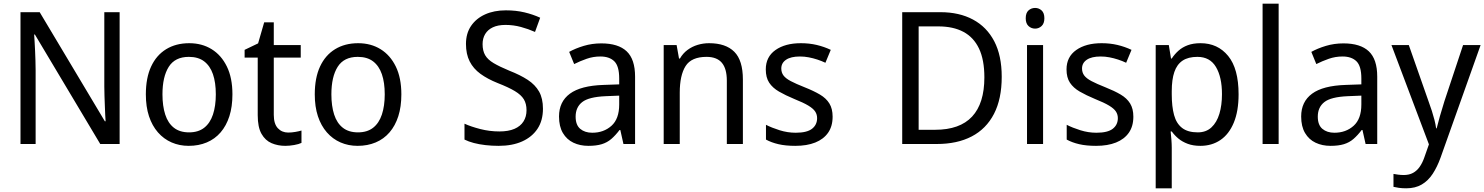

<svg xmlns="http://www.w3.org/2000/svg" viewBox="-20 -780 8040 1040"><path d="M628 0H523L169 -593H165Q166 -575 167.5 -553Q169 -531 170 -505.5Q171 -480 172 -453Q173 -426 173 -399V0H91V-714H195L548 -123H552Q551 -135 550 -156.5Q549 -178 548 -204.5Q547 -231 546 -259Q545 -287 545 -311V-714H628Z M1239 -269Q1239 -202 1222.5 -150.5Q1206 -99 1175 -63Q1144 -27 1100 -8.5Q1056 10 1002 10Q952 10 909.5 -8.5Q867 -27 835.5 -63Q804 -99 787 -150.5Q770 -202 770 -269Q770 -358 798.5 -419.5Q827 -481 880 -513.5Q933 -546 1005 -546Q1074 -546 1126.5 -513.5Q1179 -481 1209 -419.5Q1239 -358 1239 -269ZM860 -269Q860 -206 875 -159.5Q890 -113 922 -88Q954 -63 1004 -63Q1054 -63 1086 -88Q1118 -113 1133.5 -159.5Q1149 -206 1149 -269Q1149 -333 1133.5 -378Q1118 -423 1086 -447.5Q1054 -472 1003 -472Q928 -472 894 -418Q860 -364 860 -269Z M1541 -62Q1560 -62 1580 -65.5Q1600 -69 1613 -73V-6Q1599 1 1573.5 5.5Q1548 10 1525 10Q1485 10 1451 -4.5Q1417 -19 1396.5 -55Q1376 -91 1376 -156V-468H1305V-510L1378 -545L1411 -659H1463V-536H1609V-468H1463V-158Q1463 -109 1485 -85.5Q1507 -62 1541 -62Z M2154 -269Q2154 -202 2137.5 -150.5Q2121 -99 2090 -63Q2059 -27 2015 -8.5Q1971 10 1917 10Q1867 10 1824.5 -8.5Q1782 -27 1750.5 -63Q1719 -99 1702 -150.5Q1685 -202 1685 -269Q1685 -358 1713.5 -419.5Q1742 -481 1795 -513.5Q1848 -546 1920 -546Q1989 -546 2041.5 -513.5Q2094 -481 2124 -419.5Q2154 -358 2154 -269ZM1775 -269Q1775 -206 1790 -159.5Q1805 -113 1837 -88Q1869 -63 1919 -63Q1969 -63 2001 -88Q2033 -113 2048.5 -159.5Q2064 -206 2064 -269Q2064 -333 2048.5 -378Q2033 -423 2001 -447.5Q1969 -472 1918 -472Q1843 -472 1809 -418Q1775 -364 1775 -269Z M2921 -191Q2921 -127 2891.5 -82.5Q2862 -38 2808.5 -14Q2755 10 2681 10Q2644 10 2609.5 6Q2575 2 2546.5 -5.5Q2518 -13 2496 -24V-110Q2531 -94 2581.5 -81Q2632 -68 2685 -68Q2734 -68 2766.5 -82Q2799 -96 2815.5 -122Q2832 -148 2832 -183Q2832 -218 2817.5 -242Q2803 -266 2769 -286.5Q2735 -307 2676 -330Q2621 -352 2582.5 -380Q2544 -408 2524 -447.5Q2504 -487 2504 -542Q2504 -599 2531.5 -639.5Q2559 -680 2607.5 -702Q2656 -724 2720 -724Q2775 -724 2821 -713Q2867 -702 2906 -684L2878 -607Q2842 -623 2801.5 -634Q2761 -645 2718 -645Q2677 -645 2649.5 -632Q2622 -619 2608 -595.5Q2594 -572 2594 -541Q2594 -505 2608 -481Q2622 -457 2654 -438Q2686 -419 2739 -397Q2798 -374 2838.5 -347.5Q2879 -321 2900 -284Q2921 -247 2921 -191Z M3237 -545Q3329 -545 3374.5 -502Q3420 -459 3420 -365V0H3357L3340 -76H3336Q3314 -47 3291.5 -27.5Q3269 -8 3239.5 1Q3210 10 3167 10Q3122 10 3086 -7Q3050 -24 3029 -59.5Q3008 -95 3008 -149Q3008 -229 3067 -272.5Q3126 -316 3249 -320L3334 -323V-355Q3334 -422 3307.5 -448Q3281 -474 3232 -474Q3193 -474 3157.5 -461.5Q3122 -449 3090 -433L3063 -499Q3097 -518 3142 -531.5Q3187 -545 3237 -545ZM3261 -259Q3169 -255 3133.5 -227Q3098 -199 3098 -148Q3098 -103 3123 -82Q3148 -61 3188 -61Q3250 -61 3292 -98.5Q3334 -136 3334 -214V-262Z M3821 -546Q3911 -546 3957.5 -499.5Q4004 -453 4004 -349V0H3917V-343Q3917 -408 3890 -440Q3863 -472 3807 -472Q3725 -472 3693.5 -422Q3662 -372 3662 -278V0H3575V-536H3645L3658 -463H3663Q3679 -491 3704 -509.5Q3729 -528 3759 -537Q3789 -546 3821 -546Z M4490 -148Q4490 -96 4465.5 -61Q4441 -26 4396 -8Q4351 10 4288 10Q4235 10 4196.5 1Q4158 -8 4129 -24V-104Q4160 -88 4203 -74.5Q4246 -61 4290 -61Q4351 -61 4378.5 -82.5Q4406 -104 4406 -140Q4406 -160 4395.5 -176Q4385 -192 4358.5 -208Q4332 -224 4282 -244Q4234 -264 4199.5 -284Q4165 -304 4146.5 -332Q4128 -360 4128 -404Q4128 -472 4180.5 -509Q4233 -546 4318 -546Q4364 -546 4404 -536.5Q4444 -527 4480 -510L4451 -440Q4430 -450 4407 -457.5Q4384 -465 4360.5 -469.5Q4337 -474 4313 -474Q4264 -474 4238 -456.5Q4212 -439 4212 -409Q4212 -387 4224 -371Q4236 -355 4263.5 -340.5Q4291 -326 4339 -307Q4387 -288 4421 -268Q4455 -248 4472.5 -219.5Q4490 -191 4490 -148Z M5406 -364Q5406 -244 5364 -163Q5322 -82 5243.5 -41Q5165 0 5054 0H4867V-714H5074Q5176 -714 5250.5 -674Q5325 -634 5365.5 -556.5Q5406 -479 5406 -364ZM5312 -361Q5312 -456 5283 -517Q5254 -578 5198.5 -607.5Q5143 -637 5063 -637H4956V-77H5045Q5179 -77 5245.5 -148.5Q5312 -220 5312 -361Z M5630 -536V0H5543V-536ZM5587 -737Q5607 -737 5622 -723.5Q5637 -710 5637 -681Q5637 -653 5622 -639Q5607 -625 5587 -625Q5566 -625 5551 -639Q5536 -653 5536 -681Q5536 -710 5551 -723.5Q5566 -737 5587 -737Z M6119 -148Q6119 -96 6094.5 -61Q6070 -26 6025 -8Q5980 10 5917 10Q5864 10 5825.5 1Q5787 -8 5758 -24V-104Q5789 -88 5832 -74.5Q5875 -61 5919 -61Q5980 -61 6007.5 -82.5Q6035 -104 6035 -140Q6035 -160 6024.5 -176Q6014 -192 5987.5 -208Q5961 -224 5911 -244Q5863 -264 5828.5 -284Q5794 -304 5775.5 -332Q5757 -360 5757 -404Q5757 -472 5809.5 -509Q5862 -546 5947 -546Q5993 -546 6033 -536.5Q6073 -527 6109 -510L6080 -440Q6059 -450 6036 -457.5Q6013 -465 5989.5 -469.5Q5966 -474 5942 -474Q5893 -474 5867 -456.5Q5841 -439 5841 -409Q5841 -387 5853 -371Q5865 -355 5892.5 -340.5Q5920 -326 5968 -307Q6016 -288 6050 -268Q6084 -248 6101.5 -219.5Q6119 -191 6119 -148Z M6483 -546Q6576 -546 6632.5 -477Q6689 -408 6689 -269Q6689 -178 6663 -115.5Q6637 -53 6590.5 -21.5Q6544 10 6482 10Q6443 10 6413.5 -1Q6384 -12 6363 -29.5Q6342 -47 6327 -68H6321Q6323 -51 6325 -25Q6327 1 6327 20V240H6240V-536H6311L6323 -463H6327Q6342 -486 6363 -505Q6384 -524 6413.5 -535Q6443 -546 6483 -546ZM6466 -472Q6416 -472 6385.5 -451.5Q6355 -431 6341 -390Q6327 -349 6327 -286V-269Q6327 -203 6339.5 -157Q6352 -111 6383 -87Q6414 -63 6468 -63Q6513 -63 6542 -90Q6571 -117 6585 -163.5Q6599 -210 6599 -270Q6599 -362 6566.5 -417Q6534 -472 6466 -472Z M6906 0H6819V-760H6906Z M7257 -545Q7349 -545 7394.5 -502Q7440 -459 7440 -365V0H7377L7360 -76H7356Q7334 -47 7311.5 -27.5Q7289 -8 7259.5 1Q7230 10 7187 10Q7142 10 7106 -7Q7070 -24 7049 -59.5Q7028 -95 7028 -149Q7028 -229 7087 -272.5Q7146 -316 7269 -320L7354 -323V-355Q7354 -422 7327.5 -448Q7301 -474 7252 -474Q7213 -474 7177.5 -461.5Q7142 -449 7110 -433L7083 -499Q7117 -518 7162 -531.5Q7207 -545 7257 -545ZM7281 -259Q7189 -255 7153.5 -227Q7118 -199 7118 -148Q7118 -103 7143 -82Q7168 -61 7208 -61Q7270 -61 7312 -98.5Q7354 -136 7354 -214V-262Z M7517 -536H7611L7718 -231Q7728 -204 7736 -179Q7744 -154 7750 -130.5Q7756 -107 7759 -85H7762Q7768 -110 7779.5 -150.5Q7791 -191 7804 -232L7905 -536H8000L7783 74Q7765 124 7740.5 161.5Q7716 199 7681 219.5Q7646 240 7597 240Q7575 240 7557.5 237.5Q7540 235 7528 232V162Q7538 164 7553 166Q7568 168 7584 168Q7613 168 7634 156.5Q7655 145 7670 123.5Q7685 102 7695 73L7720 2Z"/></svg>

Font: Noto Sans Display
Style: Regular
Weight: 400
Designer: Monotype Design Team
Foundry: Monotype Imaging Inc.
Version: Version 2.003